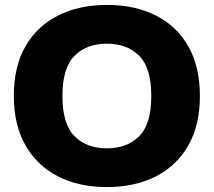

<svg xmlns="http://www.w3.org/2000/svg" viewBox="-20 -749 866 778"><path d="M413 9Q299 9 214.5 -34.5Q130 -78 83 -160.5Q36 -243 36 -361Q36 -479 83 -561Q130 -643 215 -686Q300 -729 414 -729Q527 -729 612 -686Q697 -643 743.5 -560.5Q790 -478 790 -360Q790 -242 743 -159.5Q696 -77 611 -34Q526 9 413 9ZM413 -148Q495 -148 544 -197Q593 -246 593 -360Q593 -474 544 -523Q495 -572 413 -572Q331 -572 282 -523Q233 -474 233 -360Q233 -246 282 -197Q331 -148 413 -148Z"/></svg>

Font: Mona Sans Expanded ExtraBold
Style: Regular
Weight: 800
Width: 7
Designer: Deni Anggara
Foundry: GitHub
Version: Version 1.001; ttfautohint (v1.8.4.7-5d5b);gftools[0.9.33]